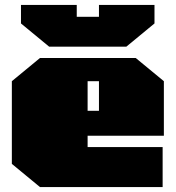

<svg xmlns="http://www.w3.org/2000/svg" viewBox="-20 -758 712 778"><path d="M179 -569 65 -663V-738H291V-690H381V-738H606V-663L492 -569ZM142 0 28 -94V-429L142 -523H530L644 -429V-208H335V-162H639V0ZM335 -309H381V-429H335Z"/></svg>

Font: Tomorrow Black
Style: Regular
Weight: 900
Designer: Tony de Marco, Monica Rizzolli
Foundry: Just in Type
Version: Version 2.002